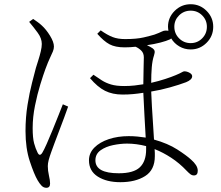

<svg xmlns="http://www.w3.org/2000/svg" viewBox="-20 -828 1040 904"><path d="M117.2 -725.1 136.2 -738.8Q145.5 -732.4 156.5 -724.6Q167.5 -716.8 176.8 -708Q197.3 -689.5 215.6 -659.7Q233.9 -629.9 233.9 -608.9Q233.9 -597.7 229 -585.7Q224.1 -573.7 215.1 -554.9Q206.1 -536.1 193.8 -502.9Q184.1 -476.6 169.9 -430.7Q155.8 -384.8 144.8 -330.6Q133.8 -276.4 133.8 -225.1Q133.8 -178.7 140.6 -153.3Q147.5 -127.9 157.2 -108.9Q167 -89.4 179.2 -108.9Q187 -121.6 200 -150.9Q212.9 -180.2 227.5 -215.8Q242.2 -251.5 255.1 -284.4Q268.1 -317.4 275.9 -336.9L300.8 -326.2Q293.9 -305.7 282.5 -275.4Q271 -245.1 258.8 -212.6Q246.6 -180.2 236.3 -153.1Q226.1 -126 221.2 -111.8Q213.4 -90.3 209.2 -74.5Q205.1 -58.6 205.1 -45.9Q205.1 -24.4 210.4 -1.7Q215.8 21 215.8 36.1Q215.8 56.2 198.2 56.2Q185.1 56.2 175.5 46.1Q166 36.1 157.2 21Q140.6 -7.3 120.4 -68.4Q100.1 -129.4 100.1 -210.9Q100.1 -275.4 109.6 -334.2Q119.1 -393.1 130.9 -438.5Q142.6 -483.9 148.9 -507.8Q153.3 -522.9 160.2 -543.9Q167 -564.9 171.9 -585.7Q176.8 -606.4 176.8 -621.1Q176.8 -647.5 157.5 -673.8Q138.2 -700.2 117.2 -725.1ZM668 -124V-140.1Q621.6 -151.9 578.1 -151.9Q547.4 -151.9 512.7 -144.8Q478 -137.7 453.6 -120.4Q429.2 -103 429.2 -73.2Q429.2 -12.2 539.1 -12.2Q608.9 -12.2 638.4 -40.3Q668 -68.4 668 -124ZM877.9 -777.8Q845.7 -777.8 823.2 -755.6Q800.8 -733.4 800.8 -702.1Q800.8 -669.9 823.2 -647.5Q845.7 -625 877.9 -625Q909.7 -625 931.9 -647.5Q954.1 -669.9 954.1 -702.1Q954.1 -733.4 931.9 -755.6Q909.7 -777.8 877.9 -777.8ZM438 -668.9 454.1 -685.1Q485.4 -663.1 510 -653.6Q534.7 -644 568.8 -644Q623.5 -644 656.7 -651.9Q689.9 -659.7 707 -665Q731 -673.8 741 -679Q751 -684.1 758.8 -684.1Q762.7 -684.1 766.4 -683.8Q770 -683.6 772.9 -683.1Q772.5 -687.5 771.7 -692.4Q771 -697.3 771 -702.1Q771 -745.6 802.5 -776.9Q834 -808.1 877.9 -808.1Q921.4 -808.1 952.6 -776.9Q983.9 -745.6 983.9 -702.1Q983.9 -657.7 952.6 -626.5Q921.4 -595.2 877.9 -595.2Q848.6 -595.2 824.5 -609.4Q800.3 -623.5 786.1 -647Q782.2 -643.1 778.8 -642.1Q764.2 -635.3 735.4 -627.7Q706.5 -620.1 671.9 -615.2Q679.7 -611.8 686 -608.2Q692.4 -604.5 699.2 -600.1Q706.5 -594.7 708 -587.6Q709.5 -580.6 705.1 -566.9Q697.3 -543.9 694.6 -511.2Q691.9 -478.5 691.9 -438Q728 -446.3 757.8 -456.1Q787.6 -465.8 807.1 -474.1Q828.1 -482.9 835.7 -487.5Q843.3 -492.2 848.1 -492.2Q859.9 -492.2 872.3 -485.4Q884.8 -478.5 884.8 -469.2Q884.8 -452.6 856 -440.9Q825.2 -429.2 780 -416.5Q734.9 -403.8 691.9 -397Q692.9 -365.7 695.3 -326.2Q697.8 -286.6 700.4 -246.1Q703.1 -205.6 705.1 -170.9Q770 -152.8 814.5 -124.3Q858.9 -95.7 879.9 -76.2Q894 -64 902.6 -50.8Q911.1 -37.6 911.1 -23.9Q911.1 -2 893.1 -2Q883.8 -2 876 -8.1Q868.2 -14.2 858.9 -23.9Q824.7 -60.1 786.1 -85.2Q747.6 -110.4 708 -126Q709 -115.7 709 -107.4Q709 -99.1 709 -92.8Q709 -27.8 663.3 1Q617.7 29.8 546.9 29.8Q481.9 29.8 440.4 3.4Q398.9 -22.9 398.9 -73.2Q398.9 -107.4 424.3 -133.1Q449.7 -158.7 492.2 -172.9Q534.7 -187 585.9 -187Q606.9 -187 627.2 -185.1Q647.5 -183.1 666 -180.2Q663.6 -224.1 660.2 -283.2Q656.7 -342.3 654.8 -391.1Q630.4 -387.2 606.7 -385Q583 -382.8 557.1 -382.8Q509.8 -382.8 474.6 -400.4Q439.5 -418 403.8 -460L419.9 -476.1Q440.9 -461.4 459.7 -449.5Q478.5 -437.5 502.9 -430.2Q527.3 -422.9 564.9 -422.9Q589.8 -422.9 613.5 -425.5Q637.2 -428.2 654.8 -431.2Q654.8 -467.8 656 -503.4Q657.2 -539.1 657.2 -558.1Q657.2 -578.1 644.8 -590.1Q632.3 -602.1 618.2 -607.9Q592.3 -605 566.9 -605Q522.9 -605 495.8 -619.4Q468.8 -633.8 438 -668.9Z"/></svg>

Font: Source Han Serif CN ExtraLight
Style: Regular
Weight: 250
Designer: Ryoko NISHIZUKA  (kana & ideographs); Frank Grießhammer (Latin, Greek & Cyrillic); Wenlong ZHANG  (bopomofo); Sandoll Co
Foundry: Adobe Systems Incorporated
Version: Version 1.001;PS 1.001;hotconv 16.6.54;makeotf.lib2.5.65590